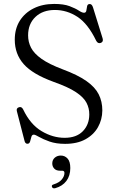

<svg xmlns="http://www.w3.org/2000/svg" viewBox="-20 -734 612 1001"><path d="M319.5 16Q272.5 16 238.5 4Q204.5 -8 184 -20Q163.5 -32 156.5 -32Q146.5 -32 143.5 -20.2Q140.5 -8.5 137 3.5Q133.5 15.5 123 15.5Q111 15.5 107.5 -1L68 -154Q63.5 -170 79 -175Q93 -179.5 101 -163Q138 -85.5 196.5 -50.5Q255 -15.5 317 -15.5Q378 -15.5 411.5 -49.5Q445 -83.5 445.5 -136.5Q446 -169 431.2 -197.8Q416.5 -226.5 376.5 -253.2Q336.5 -280 260 -307Q150 -347 103.5 -399.8Q57 -452.5 57 -527Q57 -584 83.2 -625.8Q109.5 -667.5 155.8 -690.5Q202 -713.5 262.5 -713.5Q312 -713.5 342.5 -702Q373 -690.5 390.5 -679Q408 -667.5 418 -667.5Q428.5 -667.5 430.2 -679Q432 -690.5 434.2 -701.8Q436.5 -713 448 -713Q459.5 -713 465 -695L515 -534Q520.5 -515.5 504.5 -510Q490 -505.5 481.5 -521.5Q438.5 -610.5 383.8 -646.2Q329 -682 266 -682Q203 -682 164.8 -645.8Q126.5 -609.5 126.5 -549.5Q126.5 -515 142 -485Q157.5 -455 196.5 -427.2Q235.5 -399.5 307 -372.5Q385 -343.5 430.2 -311.8Q475.5 -280 494.5 -242.5Q513.5 -205 513.5 -158Q513 -110.5 490.8 -71Q468.5 -31.5 425.5 -7.8Q382.5 16 319.5 16ZM293 156Q273 156 262.8 145Q252.5 134 252.5 118Q252.5 100 265.2 88.5Q278 77 297 77Q318 77 332.2 92.5Q346.5 108 346.5 142Q346.5 182.5 326 209.5Q305.5 236.5 268.5 247Q254.5 250.5 251 240.5Q247 230.5 260.5 227Q288 218.5 302 201.8Q316 185 316 167.5Q316 156 304 156Z"/></svg>

Font: Fraunces 9pt Light
Style: Regular
Weight: 300
Version: Version 1.000;[0bf87f6ff]